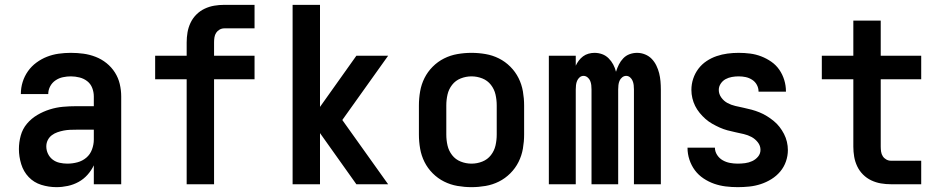

<svg xmlns="http://www.w3.org/2000/svg" viewBox="-20 -760 3890 792"><path d="M213 12Q181 12 150.5 2.5Q120 -7 98.5 -29.5Q77 -52 67.5 -83Q58 -114 58 -145Q58 -173 65.5 -200.5Q73 -228 91 -249.5Q109 -271 133.5 -285.5Q158 -300 185 -308.5Q212 -317 239.5 -319.5Q267 -322 295 -322H367V-362Q367 -380 360.5 -397Q354 -414 340 -425Q326 -436 308 -440.5Q290 -445 272 -445Q256 -445 239.5 -441.5Q223 -438 209 -428.5Q195 -419 187 -404Q179 -389 179 -372H66Q66 -398 73.5 -422Q81 -446 95.5 -466.5Q110 -487 130.5 -502Q151 -517 174 -526Q197 -535 222 -538.5Q247 -542 272 -542Q299 -542 324.5 -538.5Q350 -535 374.5 -525.5Q399 -516 419.5 -499.5Q440 -483 454 -461Q468 -439 474 -413.5Q480 -388 480 -362V0H367V-78Q357 -57 341 -39Q325 -21 304 -9.5Q283 2 259.5 7Q236 12 213 12ZM258 -85Q279 -85 299.5 -90.5Q320 -96 336 -109.5Q352 -123 359.5 -143.5Q367 -164 367 -184V-225H295Q282 -225 269 -224.5Q256 -224 243 -221.5Q230 -219 217 -214.5Q204 -210 193.5 -202Q183 -194 177 -182Q171 -170 171 -156Q171 -140 178 -125.5Q185 -111 197.5 -101.5Q210 -92 226 -88.5Q242 -85 258 -85Z M750 0V-433H620V-530H750V-585Q750 -606 753.5 -626.5Q757 -647 766 -666Q775 -685 790 -700Q805 -715 824 -724Q843 -733 863.5 -736.5Q884 -740 905 -740H1030V-643H905Q895 -643 886 -638Q877 -633 871.5 -624.5Q866 -616 864.5 -605.5Q863 -595 863 -585V-530H1030V-433H863V0Z M1450 0 1300 -211V0H1187V-740H1300V-319L1450 -530H1581L1392 -265L1581 0Z M1925 12Q1896 12 1867 7Q1838 2 1812 -11Q1786 -24 1765 -45Q1744 -66 1731 -92Q1718 -118 1713 -147Q1708 -176 1708 -205V-325Q1708 -354 1713 -383Q1718 -412 1731 -438Q1744 -464 1765 -485Q1786 -506 1812 -519Q1838 -532 1867 -537Q1896 -542 1925 -542Q1954 -542 1983 -537Q2012 -532 2038 -519Q2064 -506 2085 -485Q2106 -464 2119 -438Q2132 -412 2137 -383Q2142 -354 2142 -325V-205Q2142 -176 2137 -147Q2132 -118 2119 -92Q2106 -66 2085 -45Q2064 -24 2038 -11Q2012 2 1983 7Q1954 12 1925 12ZM1925 -85Q1948 -85 1969.5 -93.5Q1991 -102 2005 -120Q2019 -138 2024 -160Q2029 -182 2029 -205V-325Q2029 -348 2024 -370Q2019 -392 2005 -410Q1991 -428 1969.5 -436.5Q1948 -445 1925 -445Q1902 -445 1880.5 -436.5Q1859 -428 1845 -410Q1831 -392 1826 -370Q1821 -348 1821 -325V-205Q1821 -182 1826 -160Q1831 -138 1845 -120Q1859 -102 1880.5 -93.5Q1902 -85 1925 -85Z M2244 0V-530H2355V-489Q2360 -500 2367.5 -510Q2375 -520 2385 -527.5Q2395 -535 2407.5 -538.5Q2420 -542 2432 -542Q2449 -542 2464 -536.5Q2479 -531 2490.5 -519.5Q2502 -508 2509.5 -494Q2517 -480 2521 -464Q2526 -480 2533 -494Q2540 -508 2551 -519.5Q2562 -531 2577 -536.5Q2592 -542 2608 -542Q2625 -542 2641 -535.5Q2657 -529 2668.5 -517Q2680 -505 2687.5 -489.5Q2695 -474 2699 -458Q2703 -442 2704.5 -425Q2706 -408 2706 -391V0H2595V-391Q2595 -400 2594 -409Q2593 -418 2589.5 -426.5Q2586 -435 2579 -441Q2572 -447 2563 -447Q2554 -447 2546.5 -441Q2539 -435 2535.5 -426.5Q2532 -418 2531 -409Q2530 -400 2530 -391V0H2420V-391Q2420 -400 2419 -409Q2418 -418 2414.5 -426.5Q2411 -435 2403.5 -441Q2396 -447 2387 -447Q2378 -447 2371 -441Q2364 -435 2360.5 -426.5Q2357 -418 2356 -409Q2355 -400 2355 -391V0Z M3023 12Q2998 12 2973.5 9Q2949 6 2926 -2Q2903 -10 2882 -24Q2861 -38 2846.5 -57.5Q2832 -77 2824 -101Q2816 -125 2816 -150V-151H2929Q2929 -135 2938 -121Q2947 -107 2961 -99Q2975 -91 2991 -88Q3007 -85 3023 -85Q3038 -85 3053.5 -87Q3069 -89 3083 -95.5Q3097 -102 3107 -114Q3117 -126 3117 -142Q3117 -159 3106 -173Q3095 -187 3080 -195Q3065 -203 3048 -207Q3031 -211 3014 -214.5Q2997 -218 2980.5 -222.5Q2964 -227 2948.5 -234Q2933 -241 2918 -249.5Q2903 -258 2890 -269.5Q2877 -281 2866 -294.5Q2855 -308 2847.5 -323Q2840 -338 2836 -355Q2832 -372 2832 -389Q2832 -413 2839.5 -435.5Q2847 -458 2861 -476.5Q2875 -495 2894.5 -508Q2914 -521 2936 -528.5Q2958 -536 2981 -539Q3004 -542 3027 -542Q3051 -542 3074.5 -539Q3098 -536 3120 -527.5Q3142 -519 3161.5 -505.5Q3181 -492 3194.5 -472.5Q3208 -453 3215 -430Q3222 -407 3222 -384V-382H3109V-383Q3109 -397 3102 -410Q3095 -423 3082.5 -431Q3070 -439 3056 -442Q3042 -445 3027 -445Q3013 -445 2999 -442.5Q2985 -440 2973 -433.5Q2961 -427 2953 -415Q2945 -403 2945 -389Q2945 -372 2955.5 -357.5Q2966 -343 2981 -335Q2996 -327 3013 -323Q3030 -319 3047 -315.5Q3064 -312 3080.5 -307.5Q3097 -303 3113 -296.5Q3129 -290 3143.5 -281Q3158 -272 3171.5 -261Q3185 -250 3195.5 -236.5Q3206 -223 3214 -207.5Q3222 -192 3226 -175Q3230 -158 3230 -141Q3230 -117 3222 -94Q3214 -71 3198.5 -52.5Q3183 -34 3162 -21Q3141 -8 3118 -0.5Q3095 7 3071 9.5Q3047 12 3023 12Z M3780 0H3655Q3634 0 3613.5 -3.5Q3593 -7 3574 -16Q3555 -25 3540 -40Q3525 -55 3516 -74Q3507 -93 3503.5 -113.5Q3500 -134 3500 -155V-433H3370V-530H3500V-675H3613V-530H3780V-433H3613V-155Q3613 -145 3614.5 -134.5Q3616 -124 3621.5 -115.5Q3627 -107 3636 -102Q3645 -97 3655 -97H3780Z"/></svg>

Font: Lode Term
Style: Bold
Weight: 700
Monospace: yes
Designer: Belleve Invis
Foundry: Belleve Invis
Version: Version 29.2.0